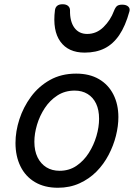

<svg xmlns="http://www.w3.org/2000/svg" viewBox="-20 -866 631 905"><path d="M253 19Q190 19 145 -7.5Q100 -34 76.5 -82Q53 -130 53 -192Q53 -247 71.5 -304Q90 -361 126 -410Q162 -459 215.5 -489Q269 -519 339 -519Q402 -519 446.5 -493Q491 -467 514.5 -420.5Q538 -374 538 -314Q538 -272 526.5 -226Q515 -180 492 -136Q469 -92 435 -57.5Q401 -23 355 -2Q309 19 253 19ZM261 -61Q306 -61 340.5 -84.5Q375 -108 398.5 -145Q422 -182 434.5 -224.5Q447 -267 447 -306Q447 -348 433 -377.5Q419 -407 393 -423Q367 -439 332 -439Q286 -439 250.5 -416Q215 -393 191 -356.5Q167 -320 154.5 -278Q142 -236 142 -198Q142 -155 157 -124.5Q172 -94 198.5 -77.5Q225 -61 261 -61ZM379 -618Q302 -618 264.5 -670Q227 -722 239 -818Q241 -832 250 -839Q259 -846 275 -846Q292 -846 301 -838Q310 -830 310 -818Q309 -765 330.5 -735.5Q352 -706 391 -706Q435 -706 468 -738.5Q501 -771 517 -814Q524 -832 532 -838Q540 -844 556 -844Q575 -844 584.5 -835Q594 -826 590 -812Q571 -743 542 -700.5Q513 -658 473 -638Q433 -618 379 -618Z"/></svg>

Font: Playwrite DE SAS
Style: Regular
Weight: 400
Designer: Veronika Burian, José Scaglione
Foundry: TypeTogether
Version: Version 1.002